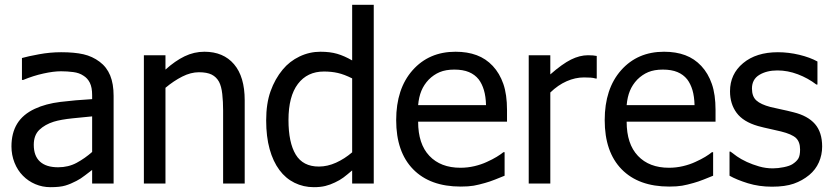

<svg xmlns="http://www.w3.org/2000/svg" viewBox="-20 -761 3447 796"><path d="M362 -131V-278.5Q330 -275.5 281.2 -270.5Q232.5 -265.5 203 -256.5Q166.5 -245 143.2 -222.8Q120 -200.5 120 -160.5Q120 -114.5 145.8 -91Q171.5 -67.5 221 -67.5Q263.5 -67.5 297.8 -86Q332 -104.5 362 -131ZM362 -56.5Q351 -48.5 332.5 -34Q314 -19.5 297 -11Q273.5 1.5 251.2 8.2Q229 15 189 15Q156 15 126.5 2.5Q97 -10 75 -32.5Q53 -54.5 40.2 -86.5Q27.5 -118.5 27.5 -154Q27.5 -209.5 51.2 -248.2Q75 -287 124.5 -310Q169.5 -331 230.5 -338.5Q291.5 -346 362 -350V-367Q362 -398.5 352.5 -417.8Q343 -437 325.5 -447.5Q308.5 -459 283.8 -462.2Q259 -465.5 233 -465.5Q202 -465.5 160 -456.2Q118 -447 76 -429.5H71V-520.5Q95.5 -527.5 141.8 -536Q188 -544.5 233.5 -544.5Q288.5 -544.5 325.8 -536Q363 -527.5 393 -505Q422.5 -483 436.8 -448.2Q451 -413.5 451 -363.5V0H362Z M994.5 0H905V-303Q905 -339.5 901.5 -371.2Q898 -403 888 -422Q877 -442 857.5 -451.8Q838 -461.5 804.5 -461.5Q771 -461.5 735.5 -443.5Q700 -425.5 666 -397V0H576.5V-532H666V-472.5Q706 -508.5 745.2 -527.5Q784.5 -546.5 827.5 -546.5Q906 -546.5 950.2 -494.8Q994.5 -443 994.5 -345Z M1529.5 0H1440V-54.5Q1419 -36.5 1404 -25.2Q1389 -14 1368.5 -4.5Q1349 5 1328.8 10Q1308.5 15 1281 15Q1238 15 1201 -3.2Q1164 -21.5 1138.5 -56Q1112 -91.5 1097.8 -143Q1083.5 -194.5 1083.5 -262Q1083.5 -332 1101.8 -383Q1120 -434 1152 -472.5Q1180.5 -507 1221.8 -526.8Q1263 -546.5 1308.5 -546.5Q1348.5 -546.5 1378.2 -537.8Q1408 -529 1440 -510.5V-741H1529.5ZM1440 -129.5V-436Q1407 -452.5 1380.5 -458.5Q1354 -464.5 1323 -464.5Q1254 -464.5 1215 -413Q1176 -361.5 1176 -263.5Q1176 -170 1206 -120.2Q1236 -70.5 1302 -70.5Q1337.5 -70.5 1373 -86.5Q1408.5 -102.5 1440 -129.5Z M1890 12.5Q1763 12.5 1692.8 -59.2Q1622.5 -131 1622.5 -263Q1622.5 -393 1690.5 -469.8Q1758.5 -546.5 1868.5 -546.5Q1918 -546.5 1956.2 -532.2Q1994.5 -518 2023 -487.5Q2051.5 -457 2066.8 -413Q2082 -369 2082 -305V-256.5H1713.5Q1713.5 -164 1760.2 -114.8Q1807 -65.5 1889 -65.5Q1918.5 -65.5 1947 -72.2Q1975.5 -79 1998 -89.5Q2022.5 -100.5 2039.2 -110.8Q2056 -121 2067 -130H2072V-32.5Q2056.5 -26 2033 -16.8Q2009.5 -7.5 1991 -2.5Q1965 5 1943.8 8.8Q1922.5 12.5 1890 12.5ZM1995 -325Q1994 -361.5 1986.2 -387.5Q1978.5 -413.5 1964.5 -432Q1948.5 -452 1924 -462.2Q1899.5 -472.5 1863.5 -472.5Q1828 -472.5 1803 -462Q1778 -451.5 1757.5 -431Q1737.5 -410 1727 -384.5Q1716.5 -359 1713.5 -325Z M2454 -435.5H2449.5Q2439.5 -438.5 2428 -439.2Q2416.5 -440 2401 -440Q2365 -440 2329.2 -424.2Q2293.5 -408.5 2261.5 -377.5V0H2172V-532H2261.5V-452.5Q2311 -496 2347.2 -514Q2383.5 -532 2418 -532Q2431.5 -532 2438.5 -531.2Q2445.5 -530.5 2454 -529Z M2754.5 12.5Q2627.5 12.5 2557.2 -59.2Q2487 -131 2487 -263Q2487 -393 2555 -469.8Q2623 -546.5 2733 -546.5Q2782.5 -546.5 2820.8 -532.2Q2859 -518 2887.5 -487.5Q2916 -457 2931.2 -413Q2946.5 -369 2946.5 -305V-256.5H2578Q2578 -164 2624.8 -114.8Q2671.5 -65.5 2753.5 -65.5Q2783 -65.5 2811.5 -72.2Q2840 -79 2862.5 -89.5Q2887 -100.5 2903.8 -110.8Q2920.5 -121 2931.5 -130H2936.5V-32.5Q2921 -26 2897.5 -16.8Q2874 -7.5 2855.5 -2.5Q2829.5 5 2808.2 8.8Q2787 12.5 2754.5 12.5ZM2859.5 -325Q2858.5 -361.5 2850.8 -387.5Q2843 -413.5 2829 -432Q2813 -452 2788.5 -462.2Q2764 -472.5 2728 -472.5Q2692.5 -472.5 2667.5 -462Q2642.5 -451.5 2622 -431Q2602 -410 2591.5 -384.5Q2581 -359 2578 -325Z M3180.5 13Q3127 13 3080.8 -1.2Q3034.5 -15.5 3004.5 -32.5V-132.5H3008.5Q3020 -123.5 3035.5 -112.5Q3051 -101.5 3076.5 -89.5Q3099.5 -79 3127 -71Q3154.5 -63 3184 -63Q3205.5 -63 3229.8 -68Q3254 -73 3265.5 -80.5Q3282.5 -91.5 3289.8 -103.8Q3297 -116 3297 -141Q3297 -173 3279.8 -189Q3262.5 -205 3218 -216Q3201 -220.5 3173.5 -226.2Q3146 -232 3122.5 -238.5Q3061.5 -256 3034 -293Q3006.5 -330 3006.5 -382.5Q3006.5 -454 3060.8 -499.2Q3115 -544.5 3205 -544.5Q3249 -544.5 3293.8 -533.8Q3338.5 -523 3369 -506V-410.5H3364.5Q3330 -437 3287.8 -453Q3245.5 -469 3203 -469Q3158.5 -469 3128 -450.5Q3097.5 -432 3097.5 -394Q3097.5 -361 3115.8 -344.5Q3134 -328 3174 -317.5Q3194 -312.5 3218.5 -307.5Q3243 -302.5 3270 -295.5Q3329 -281 3358.8 -246.8Q3388.5 -212.5 3388.5 -153.5Q3388.5 -119 3375 -88.2Q3361.5 -57.5 3335 -35.5Q3306.5 -12 3270.8 0.5Q3235 13 3180.5 13Z"/></svg>

Font: Myanmar Ethnic
Style: Regular
Weight: 400
Designer: Khon Soe Zaw Thu
Foundry: PaOh Unicode khonsoezawthu@gmail.com and @hotmail.com
Version: Version 1.01 September 27, 2016